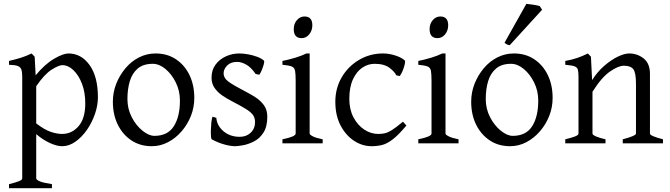

<svg xmlns="http://www.w3.org/2000/svg" viewBox="-20 -748 3495 1002"><path d="M169 -48V183Q169 190 187 198Q205 206 251 213V234H27V213Q60 205 78 198Q96 191 96 183V-348Q96 -372 91.5 -385Q87 -398 73 -403.5Q59 -409 27 -410V-430Q61 -438 88.5 -446.5Q116 -455 145 -469L161 -452L166 -355Q215 -414 262.5 -441.5Q310 -469 337 -469Q404 -469 447.5 -408.5Q491 -348 491 -240Q491 -198 475.5 -153Q460 -108 433.5 -70Q407 -32 373.5 -8.5Q340 15 305 15Q276 15 239.5 -2Q203 -19 169 -48ZM169 -298V-104Q212 -71 244.5 -60Q277 -49 304 -49Q355 -49 390 -89.5Q425 -130 425 -208Q425 -266 408 -310.5Q391 -355 363.5 -381.5Q336 -408 305 -408Q287 -408 249.5 -384.5Q212 -361 169 -298Z M772 15Q711 15 665.5 -15.5Q620 -46 594.5 -98Q569 -150 569 -217Q569 -266 586.5 -310.5Q604 -355 634.5 -391.5Q665 -428 705.5 -448.5Q746 -469 792 -469Q853 -469 898.5 -438.5Q944 -408 969 -356Q994 -304 994 -237Q994 -188 976.5 -143.5Q959 -99 928 -63Q897 -27 857 -6Q817 15 772 15ZM777 -415Q728 -415 699 -390.5Q670 -366 657.5 -324.5Q645 -283 645 -231Q645 -180 667.5 -136.5Q690 -93 723.5 -66Q757 -39 786 -39Q855 -39 887 -89Q919 -139 919 -223Q919 -274 897.5 -317.5Q876 -361 843.5 -388Q811 -415 777 -415Z M1207 15Q1184 15 1151 6Q1118 -3 1085 -21Q1082 -23 1081 -37Q1080 -51 1080.5 -70.5Q1081 -90 1083 -109Q1085 -128 1089 -139L1109 -133Q1112 -92 1146.5 -63Q1181 -34 1231 -34Q1266 -34 1288.5 -55.5Q1311 -77 1311 -111Q1311 -134 1299 -149.5Q1287 -165 1260.5 -181Q1234 -197 1190 -220Q1164 -233 1139.5 -250Q1115 -267 1099.5 -289.5Q1084 -312 1084 -342Q1084 -383 1105 -411Q1126 -439 1159 -454Q1192 -469 1229 -469Q1250 -469 1275 -464.5Q1300 -460 1322.5 -451.5Q1345 -443 1357 -432Q1361 -428 1356.5 -412Q1352 -396 1345 -379.5Q1338 -363 1333 -358L1314 -362Q1291 -396 1265.5 -410.5Q1240 -425 1217 -425Q1184 -425 1165.5 -406Q1147 -387 1147 -366Q1147 -340 1173.5 -321Q1200 -302 1256 -273Q1284 -259 1311.5 -241.5Q1339 -224 1357 -199.5Q1375 -175 1375 -139Q1375 -87 1355 -56Q1335 -25 1305.5 -10Q1276 5 1248.5 10Q1221 15 1207 15Z M1554 -549Q1513 -549 1513 -596Q1513 -624 1529.5 -643Q1546 -662 1569 -662Q1610 -662 1610 -616Q1610 -589 1594 -569Q1578 -549 1554 -549ZM1454 0V-21Q1523 -35 1523 -51V-327Q1523 -361 1520 -378Q1517 -395 1502.5 -401Q1488 -407 1454 -410V-430Q1485 -436 1520 -446.5Q1555 -457 1579 -469H1596V-51Q1596 -45 1612.5 -36.5Q1629 -28 1664 -21V0Z M2101 -93Q2059 -43 2029.5 -20.5Q2000 2 1974.5 8.5Q1949 15 1919 15Q1871 15 1828 -13Q1785 -41 1757.5 -93Q1730 -145 1730 -217Q1730 -287 1763 -344Q1796 -401 1853 -435Q1910 -469 1979 -469Q2011 -469 2044.5 -458Q2078 -447 2094 -431Q2095 -423 2091 -407.5Q2087 -392 2080 -375.5Q2073 -359 2066 -351L2048 -355Q2041 -372 2013.5 -393.5Q1986 -415 1935 -415Q1901 -415 1871 -395Q1841 -375 1822 -334Q1803 -293 1803 -232Q1803 -177 1824.5 -136Q1846 -95 1880.5 -72Q1915 -49 1954 -49Q1972 -49 1988 -52.5Q2004 -56 2025 -69Q2046 -82 2083 -113Z M2263 -549Q2222 -549 2222 -596Q2222 -624 2238.5 -643Q2255 -662 2278 -662Q2319 -662 2319 -616Q2319 -589 2303 -569Q2287 -549 2263 -549ZM2163 0V-21Q2232 -35 2232 -51V-327Q2232 -361 2229 -378Q2226 -395 2211.5 -401Q2197 -407 2163 -410V-430Q2194 -436 2229 -446.5Q2264 -457 2288 -469H2305V-51Q2305 -45 2321.5 -36.5Q2338 -28 2373 -21V0Z M2642 15Q2581 15 2535.5 -15.5Q2490 -46 2464.5 -98Q2439 -150 2439 -217Q2439 -266 2456.5 -310.5Q2474 -355 2504.5 -391.5Q2535 -428 2575.5 -448.5Q2616 -469 2662 -469Q2723 -469 2768.5 -438.5Q2814 -408 2839 -356Q2864 -304 2864 -237Q2864 -188 2846.5 -143.5Q2829 -99 2798 -63Q2767 -27 2727 -6Q2687 15 2642 15ZM2647 -415Q2598 -415 2569 -390.5Q2540 -366 2527.5 -324.5Q2515 -283 2515 -231Q2515 -180 2537.5 -136.5Q2560 -93 2593.5 -66Q2627 -39 2656 -39Q2725 -39 2757 -89Q2789 -139 2789 -223Q2789 -274 2767.5 -317.5Q2746 -361 2713.5 -388Q2681 -415 2647 -415ZM2640 -512Q2631 -513 2624 -517Q2617 -521 2613 -525L2727 -728Q2738 -727 2762 -723.5Q2786 -720 2797 -716L2809 -697Z M3230 0V-21Q3299 -39 3299 -51V-310Q3299 -369 3285 -387Q3271 -405 3236 -405Q3207 -405 3163 -374.5Q3119 -344 3072 -269V-51Q3072 -44 3090.5 -36Q3109 -28 3140 -21V0H2930V-21Q2963 -29 2981 -36Q2999 -43 2999 -51V-348Q2999 -373 2995.5 -385Q2992 -397 2978 -402Q2964 -407 2930 -410V-430Q2964 -436 2992 -445.5Q3020 -455 3048 -469L3064 -452L3070 -330Q3098 -374 3134 -405Q3170 -436 3204.5 -452.5Q3239 -469 3264 -469Q3306 -469 3339 -443Q3372 -417 3372 -362V-51Q3372 -45 3387 -38Q3402 -31 3440 -21V0Z"/></svg>

Font: ChillKai
Style: Regular
Weight: 400
Designer: ChillType
Foundry: 寒蝉字型
Version: Version 2.000